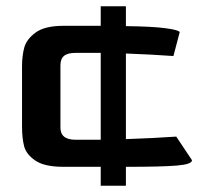

<svg xmlns="http://www.w3.org/2000/svg" viewBox="-20 -530 640 610"><path d="M300 0H182Q121 0 92 -20Q63 -40 56.5 -66Q50 -92 50 -128V-320Q50 -352 57 -378.5Q64 -405 93 -426.5Q122 -448 182 -448H300V-510H380V-447Q463 -446 505 -440.5Q547 -435 551 -428L531 -352Q461 -357 380 -360V-88Q468 -91 540 -96L590 -21Q590 -8 542 -4Q494 0 383 0H380V60H300ZM300 -86V-362H220Q195 -362 183.5 -352.5Q172 -343 172 -322V-126Q171 -86 220 -86Z"/></svg>

Font: Gold
Style: Regular
Weight: 400
Designer: jaiki
Version: Version 1.000